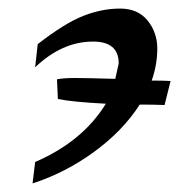

<svg xmlns="http://www.w3.org/2000/svg" viewBox="-20 -410 437 448"><path d="M249 -226 257 -262Q257 -313 197 -313Q125 -313 62 -253L68 -307Q131 -356 174.5 -373Q218 -390 260 -390Q302 -390 324.5 -362Q347 -334 347 -296.5Q347 -259 334 -222Q362 -222 378 -221L364 -165Q336 -166 306 -166Q267 -105 200 -56Q133 -7 56 18L62 -32Q173 -80 227 -168Q149 -172 115 -179L113 -225Q128 -228 154.5 -228Q181 -228 249 -226Z"/></svg>

Font: Marck Script
Style: Regular
Weight: 400
Designer: Denis Masharov, Marck Fogel
Foundry: Denis Masharov
Version: Version 1.002